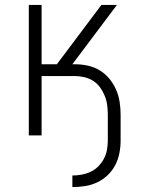

<svg xmlns="http://www.w3.org/2000/svg" viewBox="-20 -550 590 780"><path d="M274 210V163Q293 163 312 159.5Q331 156 348 148Q365 140 379 126Q393 112 402 95Q411 78 414.5 59Q418 40 418 21V-84Q418 -103 415.5 -122.5Q413 -142 405.5 -160.5Q398 -179 386.5 -195Q375 -211 358.5 -221.5Q342 -232 322.5 -236.5Q303 -241 284 -241H149V0H97V-530H149V-289H211L392 -530H455L274 -289H284Q310 -289 336 -283.5Q362 -278 384.5 -264.5Q407 -251 424 -230.5Q441 -210 451.5 -186Q462 -162 466 -136Q470 -110 470 -84V21Q470 47 465 72.5Q460 98 448 121Q436 144 417 162Q398 180 374.5 191Q351 202 325.5 206Q300 210 274 210Z"/></svg>

Font: Lode Dark
Style: Regular
Weight: 400
Monospace: yes
Designer: Belleve Invis
Foundry: Belleve Invis
Version: Version 29.2.0; ttfautohint (v1.8.3)